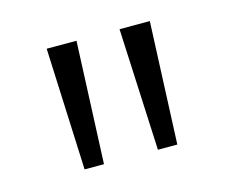

<svg xmlns="http://www.w3.org/2000/svg" viewBox="-52 -867 466 392"><g transform="rotate(-15 181.5 -671.0)"><path d="M84 -542 73 -800H136L125 -542ZM239 -542 227 -800H291L280 -542Z"/></g></svg>

Font: Noto Sans Tamil Condensed Light
Style: Regular
Weight: 300
Width: 3
Designer: Jelle Bosma - Monotype Design Team
Foundry: Monotype Imaging Inc.
Version: Version 2.004; ttfautohint (v1.8.4.7-5d5b)